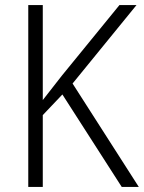

<svg xmlns="http://www.w3.org/2000/svg" viewBox="-20 -734 565 754"><path d="M525 0H458L225 -363L148 -282V0H91V-714H148V-341Q163 -361 182 -384.5Q201 -408 223 -437L449 -714H516L265 -406Z"/></svg>

Font: Noto Sans Myanmar SemiCondensed Light
Style: Regular
Weight: 300
Width: 4
Designer: Monotype Design Team
Foundry: Monotype Imaging Inc.
Version: Version 2.107; ttfautohint (v1.8.4.7-5d5b)